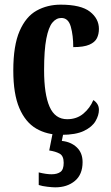

<svg xmlns="http://www.w3.org/2000/svg" viewBox="-20 -568 474 823"><path d="M243 10Q181 10 135 -17Q89 -44 63 -104.5Q37 -165 37 -266Q37 -373 64 -435Q91 -497 137 -522.5Q183 -548 240 -548Q327 -548 365.5 -518Q404 -488 404 -444Q404 -422 395.5 -404.5Q387 -387 363 -376.5Q339 -366 294 -366Q294 -416 283.5 -453.5Q273 -491 243 -491Q221 -491 204.5 -471Q188 -451 178.5 -402Q169 -353 169 -267Q169 -164 192.5 -110.5Q216 -57 268 -57Q309 -57 337.5 -81Q366 -105 380 -139Q390 -133 397 -122.5Q404 -112 404 -97Q404 -74 389.5 -49Q375 -24 340 -7Q305 10 243 10ZM217 235Q205 235 183 232.5Q161 230 146 225V171Q178 179 201 179Q225 179 239 169Q253 159 253 130Q253 100 235.5 90.5Q218 81 191 77L208 -9H254L245 36Q284 40 309 63.5Q334 87 334 127Q334 180 301 207.5Q268 235 217 235Z"/></svg>

Font: Noto Serif Ethiopic ExtraCondensed
Style: Bold
Weight: 700
Width: 2
Designer: Monotype Design Team
Foundry: Monotype Imaging Inc.
Version: Version 2.102; ttfautohint (v1.8.4.7-5d5b)